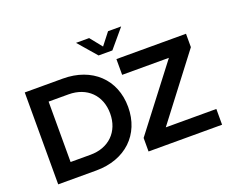

<svg xmlns="http://www.w3.org/2000/svg" viewBox="-140 -1141 1652 1374"><g transform="rotate(-20 686.5 -454.0)"><path d="M85 0H375C597 0 745 -140 745 -350C745 -560 597 -700 375 -700H85ZM375 -120H223V-580H375C515 -580 608 -488 608 -350C608 -212 515 -120 375 -120ZM948 -120 1313 -598V-700H783V-580H1139L773 -103V0H1333V-120ZM777 -768 895 -908H795L724 -817L651 -908H551L672 -768Z"/></g></svg>

Font: Goli SemiBold
Style: Regular
Weight: 600
Designer: jaikishan Patel
Foundry: MagicType
Version: Version 1.000;Glyphs 3.2 (3242)